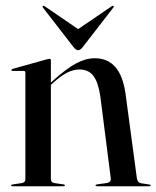

<svg xmlns="http://www.w3.org/2000/svg" viewBox="-20 -646 542 666"><path d="M156.5 -437V-359.5L162.5 -365Q210 -408 243.8 -426Q277.5 -444 309 -444Q398.5 -444 415.5 -320.5L454.5 -29.5Q456.5 -12 471.5 -10L498 -6Q502.5 -5 502.5 -3Q502.5 0 498.5 0H316Q311.5 0 311.5 -3Q311.5 -5.5 317 -6.5L349.5 -11Q366.5 -13.5 364 -29.5L328 -311.5Q321 -360 304.2 -382.5Q287.5 -405 255 -405Q214.5 -405 166 -360L156.5 -351.5V-25.5Q156.5 -13 168.5 -11L200 -6.5Q205 -6 205 -3Q205 0 201 0H21.5Q18.5 0 18.5 -3Q18.5 -5 22.5 -6L56 -11Q68 -13 68 -25V-394.5Q68 -400 62 -400H23Q19.5 -400 19.5 -403Q19.5 -405 23.5 -407L143.5 -440.5Q149.5 -442 152 -442Q156.5 -442 156.5 -437ZM266.5 -482Q258.5 -472 251 -472Q243.5 -472 235.5 -482L129.5 -619Q126 -623.5 128.5 -625.5Q130.5 -627 135.5 -624L251 -545L367 -624Q372 -627 373.5 -625.5Q376 -623.5 372.5 -619Z"/></svg>

Font: Fraunces144ptRegular
Style: Regular
Weight: 400
Version: Version 1.000;[0bf87f6ff]